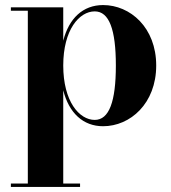

<svg xmlns="http://www.w3.org/2000/svg" viewBox="-20 -489 675 759"><path d="M23 236.5V250H296.5V236.5H230V-132C252.5 -43 308 10 387.5 10C495 10 597.5 -80 597.5 -230C597.5 -380 495 -469 387.5 -469C308 -469 252.5 -416.5 230 -328V-460H23V-446.5H90V236.5ZM230 -230C230 -371.5 293.5 -444 354.5 -444C411.5 -444 438 -372.5 438 -230C438 -87.5 411.5 -15 354.5 -15C293.5 -15 230 -88 230 -230Z"/></svg>

Font: Bodoni* 16pt
Style: Bold
Weight: 700
Version: Version 2.3